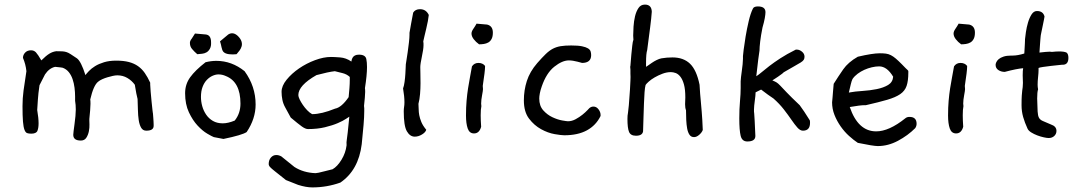

<svg xmlns="http://www.w3.org/2000/svg" viewBox="-20 -598 4692 836"><path d="M649 -50Q649 -29 617 -29Q602 -29 594.5 -42Q587 -55 584 -75Q581 -95 580.5 -119.5Q580 -144 579 -167Q574 -185 567 -229Q554 -247 534.5 -258.5Q515 -270 491 -270Q482 -270 471 -267.5Q460 -265 448 -261.5Q436 -258 425 -253Q414 -248 407 -242Q387 -226 373 -165Q374 -160 374 -146Q374 -134 372.5 -117.5Q371 -101 369 -80V-73Q369 -70 369.5 -56Q370 -42 367 -26.5Q364 -11 356 1.5Q348 14 332 14Q299 14 299 -11Q299 -14 300.5 -27.5Q302 -41 304.5 -58Q307 -75 308.5 -92.5Q310 -110 310 -121Q310 -142 307 -159V-178Q307 -196 304.5 -216Q302 -236 296 -253.5Q290 -271 279.5 -284Q269 -297 253 -303Q251 -304 220 -307Q194 -301 176 -274L152 -227Q149 -208 147.5 -193Q146 -178 145 -165L142 -119Q148 -84 148 -61Q148 -41 143 -28.5Q138 -16 116 -16Q105 -16 98 -18.5Q91 -21 86.5 -33Q82 -45 80 -69Q78 -93 78 -136Q78 -170 82.5 -203.5Q87 -237 95 -288Q92 -318 80 -346Q80 -359 89.5 -369Q99 -379 115 -379Q128 -379 136.5 -370Q145 -361 160 -335Q180 -355 194.5 -364Q209 -373 225 -375Q241 -375 250.5 -374.5Q260 -374 268.5 -371.5Q277 -369 287 -362.5Q297 -356 315 -344Q333 -331 352 -271Q357 -278 367.5 -289Q378 -300 394 -310Q410 -320 433 -327Q456 -334 486 -334Q518 -334 541 -328Q564 -322 581 -310Q598 -298 610.5 -280Q623 -262 634 -238V-230Q634 -221 636 -199Q638 -177 640 -155.5Q642 -134 644 -118Q646 -102 646 -104Q646 -103 646.5 -97.5Q647 -92 647.5 -84.5Q648 -77 648.5 -69Q649 -61 649 -56Z M1016 -441Q1028 -429 1031.5 -417.5Q1035 -406 1032 -396Q1029 -386 1023 -378Q1017 -370 1010 -362Q993 -360 977 -362Q961 -364 953 -372Q947 -379 944.5 -392.5Q942 -406 938 -418L974 -448Q995 -461 1016 -441ZM899 -414Q900 -397 894 -386Q888 -375 879 -370Q870 -365 860 -364Q850 -363 839 -362Q826 -373 816 -385Q807 -396 807 -410Q806 -419 815 -430Q822 -441 829 -452L875 -448Q899 -446 899 -414ZM1054 -23Q1035 -10 953 7L911 -1Q903 -4 882.5 -16Q862 -28 840.5 -51Q819 -74 802.5 -109Q786 -144 786 -192Q786 -231 808 -261.5Q830 -292 875 -327Q899 -333 922 -333Q989 -333 1045 -288Q1093 -222 1093 -143Q1093 -81 1054 -23ZM963 -267Q948 -274 931 -274Q919 -274 905.5 -268Q892 -262 880.5 -250Q869 -238 862 -219.5Q855 -201 855 -176Q855 -156 860.5 -136Q866 -116 877.5 -99Q889 -82 907 -71.5Q925 -61 950 -61Q973 -61 1002 -73Q1027 -104 1027 -147Q1027 -242 963 -267Z M1575 -341Q1578 -327 1578 -306Q1578 -271 1569 -214Q1570 -210 1570 -198Q1570 -187 1568.5 -172Q1567 -157 1565 -137Q1566 -132 1566 -126.5Q1566 -121 1566 -114Q1566 -90 1563 -54Q1560 -18 1555 30Q1541 143 1462 197Q1403 218 1340 218Q1313 218 1278 207L1225 186L1176 147Q1162 136 1156 129.5Q1150 123 1150 116Q1150 99 1159.5 88Q1169 77 1183 77Q1194 77 1205 83L1262 129Q1301 154 1354 156Q1362 156 1392 148L1428 139Q1449 127 1467 97.5Q1485 68 1489 35V30Q1488 23 1490 10.5Q1492 -2 1494 -21L1501 -90Q1499 -89 1486.5 -80.5Q1474 -72 1451 -62Q1428 -52 1395 -44Q1362 -36 1321 -36Q1310 -36 1294 -47.5Q1278 -59 1246 -86L1222 -130Q1213 -146 1209.5 -163.5Q1206 -181 1206 -198Q1206 -224 1228 -251Q1250 -278 1282 -300Q1314 -322 1351.5 -336Q1389 -350 1421 -350Q1435 -350 1461 -348Q1487 -346 1510 -330Q1510 -333 1511.5 -338Q1513 -343 1516 -348Q1519 -353 1525.5 -356.5Q1532 -360 1543 -360Q1571 -360 1575 -341ZM1503 -263Q1490 -275 1472 -279.5Q1454 -284 1438 -288Q1410 -285 1358 -271Q1279 -226 1279 -184Q1279 -177 1284.5 -165.5Q1290 -154 1298.5 -141.5Q1307 -129 1317.5 -118Q1328 -107 1339 -101Q1380 -101 1439 -125Q1467 -130 1498 -175Q1500 -195 1501.5 -214Q1503 -233 1503 -250Z M1847 -533Q1846 -522 1843 -506Q1840 -490 1836 -473.5Q1832 -457 1828.5 -442Q1825 -427 1823 -418Q1824 -413 1824 -409Q1824 -405 1824 -400Q1824 -392 1822 -379Q1820 -366 1817 -352Q1814 -338 1812 -325.5Q1810 -313 1810 -306Q1810 -296 1810.5 -277Q1811 -258 1811 -235.5Q1811 -213 1809 -189Q1807 -165 1802 -146Q1803 -134 1803 -122Q1803 -110 1805.5 -96.5Q1808 -83 1814.5 -67Q1821 -51 1836 -33Q1833 -22 1817.5 -12.5Q1802 -3 1786 -3Q1765 -3 1751.5 -26.5Q1738 -50 1738 -113Q1738 -124 1739.5 -132.5Q1741 -141 1741 -153Q1741 -178 1735 -213Q1739 -223 1741.5 -241Q1744 -259 1745 -276.5Q1746 -294 1746.5 -306.5Q1747 -319 1747 -318Q1747 -319 1749.5 -334Q1752 -349 1755 -370Q1758 -391 1760.5 -412.5Q1763 -434 1763 -447V-455Q1766 -473 1770 -495Q1774 -517 1779 -543Q1788 -558 1809 -558Q1835 -558 1847 -533Z M2126 -456Q2126 -439 2120.5 -428.5Q2115 -418 2106 -413Q2097 -408 2086.5 -406.5Q2076 -405 2066 -405Q2052 -415 2042.5 -427.5Q2033 -440 2033 -452Q2033 -461 2041 -472.5Q2049 -484 2055 -495L2101 -491Q2126 -485 2126 -456ZM2092 -311V-307Q2092 -298 2089.5 -277.5Q2087 -257 2082 -224Q2083 -219 2083 -210Q2083 -204 2079 -183Q2075 -162 2075 -147Q2075 -144 2075.5 -141Q2076 -138 2076 -136Q2073 -122 2073 -96Q2073 -85 2073.5 -72.5Q2074 -60 2075 -46Q2067 -17 2044 -17Q2024 -17 2016.5 -38.5Q2009 -60 2009 -95Q2009 -130 2011.5 -159Q2014 -188 2018 -213.5Q2022 -239 2026.5 -262.5Q2031 -286 2035 -309Q2045 -324 2063 -324Q2082 -324 2092 -311Z M2595 -93Q2575 -52 2535.5 -30.5Q2496 -9 2437 -9Q2424 -9 2395 -14Q2366 -19 2336 -35.5Q2306 -52 2283.5 -81.5Q2261 -111 2261 -161Q2261 -205 2274 -245.5Q2287 -286 2319 -323Q2340 -347 2356 -362.5Q2372 -378 2387.5 -386Q2403 -394 2421.5 -397Q2440 -400 2467 -400Q2497 -400 2514 -396.5Q2531 -393 2540 -387.5Q2549 -382 2551.5 -374.5Q2554 -367 2554 -358Q2554 -324 2514 -324Q2515 -324 2509 -325.5Q2503 -327 2494 -329.5Q2485 -332 2475 -333.5Q2465 -335 2457 -335Q2428 -335 2393.5 -307.5Q2359 -280 2339 -222Q2333 -205 2330.5 -191.5Q2328 -178 2328 -169Q2328 -137 2345.5 -117.5Q2363 -98 2385.5 -87.5Q2408 -77 2428 -73.5Q2448 -70 2453 -70Q2470 -70 2486.5 -79Q2503 -88 2516 -98.5Q2529 -109 2537.5 -118Q2546 -127 2546 -127Q2554 -134 2564 -134Q2577 -134 2586 -122Q2595 -110 2595 -98Z M3040 -32Q3036 -21 3024.5 -11Q3013 -1 3002 -1Q2989 -1 2982 -11.5Q2975 -22 2972 -38.5Q2969 -55 2968 -76Q2967 -97 2967 -118Q2963 -128 2963 -144Q2963 -151 2963.5 -159.5Q2964 -168 2964 -174Q2964 -209 2958 -230.5Q2952 -252 2942.5 -264Q2933 -276 2922 -280Q2911 -284 2901 -284Q2883 -284 2864.5 -277Q2846 -270 2830.5 -261Q2815 -252 2804.5 -242.5Q2794 -233 2791 -228Q2788 -217 2786.5 -196.5Q2785 -176 2784 -149Q2783 -122 2782 -90.5Q2781 -59 2780 -26Q2777 -7 2749 -7Q2726 -7 2719 -23.5Q2712 -40 2712 -80Q2712 -90 2712.5 -94Q2713 -98 2714.5 -108Q2716 -118 2718 -139.5Q2720 -161 2723 -208Q2724 -230 2725 -247Q2726 -264 2725 -277Q2725 -288 2725 -295Q2725 -302 2724 -307Q2725 -308 2726 -324.5Q2727 -341 2729 -361Q2731 -381 2733 -399.5Q2735 -418 2738 -425Q2738 -430 2737.5 -434Q2737 -438 2737 -443Q2737 -459 2738.5 -482.5Q2740 -506 2745 -527Q2750 -548 2760 -563Q2770 -578 2788 -578Q2817 -578 2818 -547Q2816 -518 2811 -480Q2806 -442 2798 -380Q2793 -365 2793 -325V-307Q2795 -308 2802 -313Q2809 -318 2818.5 -324.5Q2828 -331 2839 -336.5Q2850 -342 2860 -344Q2883 -348 2908 -348Q2956 -348 2984.5 -320.5Q3013 -293 3026 -229Q3027 -205 3028.5 -190Q3030 -175 3031.5 -156.5Q3033 -138 3035.5 -110Q3038 -82 3040 -32Z M3506 -74Q3507 -71 3507 -63Q3507 -29 3476 -29Q3464 -29 3452 -42.5Q3440 -56 3426 -76.5Q3412 -97 3393 -121.5Q3374 -146 3348 -169Q3325 -184 3294 -208L3270 -196Q3270 -190 3269 -180Q3268 -170 3266.5 -159.5Q3265 -149 3264 -138.5Q3263 -128 3263 -122Q3263 -111 3263 -110Q3263 -109 3263 -110.5Q3263 -112 3263 -112Q3263 -112 3264 -103Q3265 -94 3266 -71.5Q3267 -49 3269 -6Q3269 18 3234 18Q3211 18 3205 -6.5Q3199 -31 3199 -82Q3199 -124 3202 -157Q3205 -190 3205 -215V-244Q3205 -250 3206.5 -262.5Q3208 -275 3210 -289.5Q3212 -304 3213.5 -318Q3215 -332 3215 -342V-354Q3215 -357 3218 -381.5Q3221 -406 3226.5 -439Q3232 -472 3240 -506Q3248 -540 3258 -560Q3262 -570 3280 -570Q3313 -570 3313 -545Q3313 -536 3310 -519Q3307 -502 3300 -478Q3293 -443 3290 -417.5Q3287 -392 3287 -378Q3285 -367 3281.5 -339Q3278 -311 3273 -266Q3284 -273 3297.5 -284.5Q3311 -296 3330.5 -311Q3350 -326 3377.5 -344Q3405 -362 3445 -382H3450Q3461 -382 3472 -373Q3483 -364 3483 -351Q3483 -343 3479.5 -337.5Q3476 -332 3466.5 -326Q3457 -320 3439 -310Q3421 -300 3392 -283Q3391 -281 3383.5 -275.5Q3376 -270 3367.5 -264Q3359 -258 3351.5 -253.5Q3344 -249 3343 -248Q3355 -243 3361.5 -239Q3368 -235 3377.5 -225Q3387 -215 3405.5 -195.5Q3424 -176 3462 -140Q3471 -128 3482 -111.5Q3493 -95 3506 -74Z M3965 -40Q3933 -8 3890 15Q3847 38 3802 38Q3783 38 3715 24Q3697 12 3677 -6Q3657 -24 3640.5 -47.5Q3624 -71 3613.5 -97.5Q3603 -124 3603 -153V-152Q3604 -161 3605 -173Q3606 -184 3607 -198.5Q3608 -213 3610 -233Q3630 -265 3651.5 -296Q3673 -327 3715 -351Q3779 -366 3811 -366Q3826 -366 3837.5 -364.5Q3849 -363 3859.5 -357.5Q3870 -352 3880.5 -343Q3891 -334 3906 -319Q3917 -307 3923 -301.5Q3929 -296 3932 -293Q3935 -290 3935 -288Q3935 -286 3935 -282Q3935 -246 3927.5 -224Q3920 -202 3899.5 -188Q3879 -174 3843 -163.5Q3807 -153 3750 -140H3744Q3726 -140 3680 -132Q3716 -26 3795 -26Q3851 -26 3922 -83Q3929 -89 3940 -89Q3971 -89 3971 -59Q3971 -49 3965 -40ZM3869 -264Q3842 -309 3808 -309Q3793 -309 3776 -305Q3759 -301 3743.5 -294Q3728 -287 3714.5 -277Q3701 -267 3692 -254Q3688 -246 3684.5 -231Q3681 -216 3676 -195Q3703 -200 3735.5 -202Q3768 -204 3797.5 -210Q3827 -216 3847 -228Q3867 -240 3869 -264Z M4225 -456Q4225 -439 4219.5 -428.5Q4214 -418 4205 -413Q4196 -408 4185.5 -406.5Q4175 -405 4165 -405Q4151 -415 4141.5 -427.5Q4132 -440 4132 -452Q4132 -461 4140 -472.5Q4148 -484 4154 -495L4200 -491Q4225 -485 4225 -456ZM4191 -311V-307Q4191 -298 4188.5 -277.5Q4186 -257 4181 -224Q4182 -219 4182 -210Q4182 -204 4178 -183Q4174 -162 4174 -147Q4174 -144 4174.5 -141Q4175 -138 4175 -136Q4172 -122 4172 -96Q4172 -85 4172.5 -72.5Q4173 -60 4174 -46Q4166 -17 4143 -17Q4123 -17 4115.5 -38.5Q4108 -60 4108 -95Q4108 -130 4110.5 -159Q4113 -188 4117 -213.5Q4121 -239 4125.5 -262.5Q4130 -286 4134 -309Q4144 -324 4162 -324Q4181 -324 4191 -311Z M4624 -369Q4632 -363 4632 -346Q4632 -316 4607 -316H4603Q4603 -316 4588.5 -314.5Q4574 -313 4556 -311Q4538 -309 4521.5 -306.5Q4505 -304 4502 -302V-292Q4502 -281 4500 -262.5Q4498 -244 4498 -229Q4498 -224 4498.5 -219Q4499 -214 4500 -209Q4496 -197 4496 -169Q4497 -131 4498 -112.5Q4499 -94 4504 -85Q4509 -76 4521 -71Q4533 -66 4556 -56Q4580 -48 4580 -28Q4580 -15 4570.5 -6Q4561 3 4546 3Q4539 3 4525 0Q4511 -3 4496.5 -8.5Q4482 -14 4470 -21.5Q4458 -29 4454 -38Q4442 -64 4435 -88.5Q4428 -113 4428 -140Q4428 -168 4429 -182Q4430 -196 4431 -204Q4432 -212 4433 -218.5Q4434 -225 4434 -237Q4434 -245 4433.5 -253.5Q4433 -262 4433 -270Q4433 -281 4433.5 -288.5Q4434 -296 4435 -301Q4408 -299 4355 -285Q4339 -285 4327 -293Q4315 -301 4315 -316Q4315 -320 4318 -327Q4321 -334 4328.5 -340.5Q4336 -347 4349.5 -351.5Q4363 -356 4383 -356H4389Q4411 -356 4440 -365Q4440 -366 4440.5 -373.5Q4441 -381 4441.5 -390.5Q4442 -400 4442.5 -409Q4443 -418 4443 -422V-427Q4444 -438 4447 -458.5Q4450 -479 4456 -499.5Q4462 -520 4471.5 -535Q4481 -550 4495 -550Q4522 -550 4528 -526Q4528 -524 4525.5 -512Q4523 -500 4520 -485Q4517 -470 4514 -456Q4511 -442 4511 -438Q4511 -436 4510 -427Q4509 -418 4508.5 -407Q4508 -396 4507 -385Q4506 -374 4506 -369Q4504 -369 4533 -372Q4538 -372 4542.5 -372.5Q4547 -373 4551 -373Q4554 -373 4556 -372.5Q4558 -372 4560 -372Q4569 -373 4577 -373.5Q4585 -374 4592 -374Q4614 -374 4624 -369Z"/></svg>

Font: Gaegu
Style: Accents-Regular
Weight: 400
Designer: JIKJI
Foundry: JIKJI
Version: Version 1.00